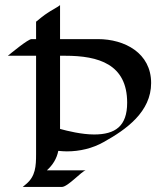

<svg xmlns="http://www.w3.org/2000/svg" viewBox="-20 -741 639 761"><path d="M579 -412C579 -531 474 -586 368 -586H218V-721C213 -715 178 -697 169 -690C153 -680 138 -667 123 -655V-586H105C91 -586 25 -531 11 -520H123V-130C123 -83 121 -42 83 -11L70 0H225C249 0 304 -63 320 -66H166C189 -87 205 -112 211 -143C223 -142 234 -141 245 -141C296 -141 347 -153 391 -178C481 -228 579 -298 579 -412ZM484 -334C484 -241 437 -208 353 -208C304 -208 247 -222 218 -230V-520H239C370 -520 484 -487 484 -334Z"/></svg>

Font: Fondamento
Style: Regular
Weight: 400
Designer: Astigmatic (AOETI)
Foundry: Astigmatic (AOETI)
Version: Version 1.001